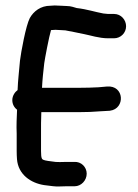

<svg xmlns="http://www.w3.org/2000/svg" viewBox="-20 -645 506 702"><path d="M164 -624C128.8 -624 102.9 -603.9 89 -579C74.6 -551.9 56.7 -453.6 53.1 -423.5C50.4 -390.1 45.6 -352.6 44.3 -315.6C35.3 -309.2 25 -295.5 25 -279C25 -264.9 31 -252.8 42.4 -243.8C41.2 -214.7 39.6 -187.6 41 -156.4V-93C41 -82.4 41.4 -72.5 42.1 -63.1C46.4 -6.8 92.7 24.4 141.6 31.8L173.9 35.8C187.1 37.5 200.7 36.7 223.4 36H253C276.6 36 297 14.9 297 -10C297 -34 277.2 -54.9 250.8 -53H221.6C203 -52.3 191.8 -52.3 183.6 -52.9C164.1 -55.4 144.3 -57.5 138 -60.9C134.1 -63 130 -64.2 130 -93V-158C130 -183.2 129.8 -206.1 131.1 -235H270C296.9 -235 320.6 -235.9 346.8 -238.1L380.5 -240C380.9 -240.1 381.6 -240.1 382.1 -240.2C438.9 -247.3 435.2 -334.6 370.5 -328.6L340.2 -325.9C318.7 -324.7 294.8 -324 270 -324H133.6C134.9 -352.4 138.5 -386.1 141.8 -414C143.6 -428.4 159.3 -511.4 166.5 -535C172 -535.1 176.1 -535.3 183.2 -536C191.5 -535.8 205.7 -534.4 218.8 -534C241 -530.2 263.8 -524.9 289.3 -519.9C309.4 -516.1 342.2 -505 375 -505H397C421.3 -505 441 -524.7 441 -549C441 -572 423 -594 397 -594H375C373.1 -594 368.4 -594.3 357.8 -595.7C328 -601.1 299.1 -611.1 260.5 -615.6C252.1 -617.8 239.6 -623 224 -623C214.9 -623 193.3 -625 180 -625C174.7 -625 169.3 -624 164 -624Z"/></svg>

Font: Just Breathe
Style: Bd
Weight: 400
Foundry: Cannot Into Space Fonts
Version: Version 0.72